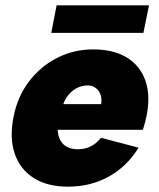

<svg xmlns="http://www.w3.org/2000/svg" viewBox="-20 -692 597 719"><path d="M235 7Q157 7 106 -25.5Q55 -58 35 -117Q15 -176 31 -255Q45 -329 88 -386Q131 -443 193.5 -475Q256 -507 329 -507Q405 -507 455 -476.5Q505 -446 524.5 -390Q544 -334 529 -259Q527 -248 523.5 -235Q520 -222 515 -206H196Q197 -183 206 -166.5Q215 -150 232 -141.5Q249 -133 272 -133Q298 -133 320 -144Q342 -155 358 -176L499 -139Q455 -68 387 -30.5Q319 7 235 7ZM359 -302Q362 -323 356 -339Q350 -355 336.5 -364Q323 -373 304 -372Q285 -371 267.5 -362Q250 -353 237 -337.5Q224 -322 217 -302ZM192 -672H538L517 -569H172Z"/></svg>

Font: Albert Sans Black
Style: Italic
Weight: 900
Italic angle: -11.25°
Designer: Andreas Rasmussen
Foundry: a.Foundry
Version: Version 1.025